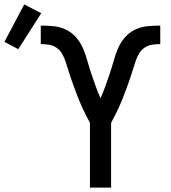

<svg xmlns="http://www.w3.org/2000/svg" viewBox="-156 -851 776 871"><path d="M252 0V-294Q243 -310 234.5 -327Q226 -344 218 -361Q210 -378 203 -395.5Q196 -413 189.5 -430.5Q183 -448 176.5 -465.5Q170 -483 164 -501Q158 -519 152.5 -537Q147 -555 141 -573Q135 -591 125.5 -607.5Q116 -624 100.5 -634.5Q85 -645 66.5 -648Q48 -651 29 -651V-735Q58 -735 88 -732Q118 -729 144.5 -716Q171 -703 190.5 -680Q210 -657 221.5 -629.5Q233 -602 241 -573Q249 -544 258.5 -516Q268 -488 278 -460Q288 -432 300 -405Q312 -432 322 -460Q332 -488 341.5 -516Q351 -544 359 -573Q367 -602 378.5 -629.5Q390 -657 409.5 -680Q429 -703 455.5 -716Q482 -729 512 -732Q542 -735 571 -735V-651Q552 -651 533.5 -648Q515 -645 499.5 -634.5Q484 -624 474.5 -607.5Q465 -591 459 -573Q453 -555 447.5 -537Q442 -519 436 -501Q430 -483 423.5 -465.5Q417 -448 410.5 -430.5Q404 -413 397 -395.5Q390 -378 382 -361Q374 -344 365.5 -327Q357 -310 348 -294V0ZM-73 -628 -136 -661 -46 -831 31 -791Z"/></svg>

Font: Iosevka SS04 Medium Extended
Style: Regular
Weight: 500
Width: 7
Monospace: yes
Designer: Belleve Invis
Foundry: Belleve Invis
Version: Version 19.0.0; ttfautohint (v1.8.4)